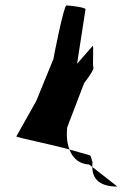

<svg xmlns="http://www.w3.org/2000/svg" viewBox="-20 -723 470 705"><path d="M40 -222C37 -219 168 -193 235 -174C227 -195 223 -223 227 -256L289 -418C294 -424 327 -468 323 -475C319 -482 325 -560 320 -554L263 -489L294 -689C295 -696 235 -703 224 -703C214 -703 177 -513 176 -506L113 -352ZM235 -174C248 -138 276 -120 307 -119L319 -110C319 -117 319 -124 320 -132C318 -121 316 -153 309 -153C309 -153 276 -162 235 -174ZM319 -110C319 -64 348 -38 411 -38Z"/></svg>

Font: Ampere
Style: SuCndIta
Weight: 400
Version: Version 1